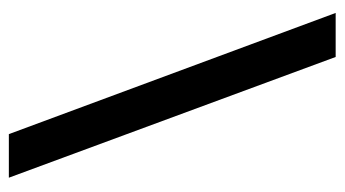

<svg xmlns="http://www.w3.org/2000/svg" viewBox="-188 -568 760 423"><g transform="rotate(-90 191.5 -357.0)"><path d="M107 -717H11L277 3H374Z"/></g></svg>

Font: Noto Sans Khmer UI SemiCondensed Medium
Style: Regular
Weight: 500
Width: 4
Designer: Danh Hong and the Monotype Design Team
Foundry: Monotype Imaging Inc.
Version: Version 2.002